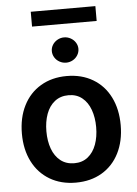

<svg xmlns="http://www.w3.org/2000/svg" viewBox="-59 -926 701 983"><g transform="rotate(-5 291.0 -435.0)"><path d="M37.1 -262.7Q37.1 -344.7 68.4 -406.7Q99.6 -468.8 157.2 -502.9Q214.8 -537.1 291 -537.1Q367.7 -537.1 425.3 -502.9Q482.9 -468.8 513.9 -406.7Q544.9 -344.7 544.9 -262.7Q544.9 -181.2 513.7 -119.1Q482.4 -57.1 425 -23.2Q367.7 10.7 291 10.7Q214.8 10.7 157.2 -23.4Q99.6 -57.6 68.4 -119.4Q37.1 -181.2 37.1 -262.7ZM418.9 -263.7Q418.9 -313 404.5 -352.8Q390.1 -392.6 361.6 -415.5Q333 -438.5 292 -438.5Q250 -438.5 220.9 -415.5Q191.9 -392.6 177.5 -353Q163.1 -313.5 163.1 -263.7Q163.1 -213.9 177.5 -174.3Q191.9 -134.8 220.9 -111.8Q250 -88.9 292 -88.9Q333 -88.9 361.6 -111.8Q390.1 -134.8 404.5 -174.3Q418.9 -213.9 418.9 -263.7ZM226.6 -670.9Q226.6 -688 235.8 -702.9Q245.1 -717.8 261 -726.6Q276.9 -735.4 294.9 -735.4Q313 -735.4 328.9 -726.6Q344.7 -717.8 354 -702.9Q363.3 -688 363.3 -670.9Q363.3 -653.3 354 -638.2Q344.7 -623 328.9 -614.3Q313 -605.5 294.9 -605.5Q276.9 -605.5 261 -614.3Q245.1 -623 235.8 -638.2Q226.6 -653.3 226.6 -670.9ZM468.8 -804.7H136.7V-880.9H468.8Z"/></g></svg>

Font: Pretendard Std SemiBold
Style: Regular
Weight: 600
Designer: Base glyphs from Inter by Rasmus Andersson; Hangeul glyphs from Noto Sans CJK(Source Han Sans) by Jang Soo-young and Kan
Foundry: Kil Hyung-jin
Version: Version 1.309